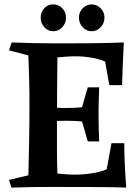

<svg xmlns="http://www.w3.org/2000/svg" viewBox="-20 -853 629 873"><path d="M401 -371V-295Q377 -298 360 -300Q343 -302 325 -303Q307 -304 281 -304Q257 -304 230.5 -303Q204 -302 171 -298V-368Q206 -365 231.5 -363.5Q257 -362 281 -362Q307 -362 325 -363Q343 -364 360.5 -366Q378 -368 401 -371ZM431 -456Q430 -426 429 -395.5Q428 -365 428 -332Q428 -299 429 -265Q430 -231 431 -210H379L350 -312V-355L379 -456ZM554 0Q510 -2 426.5 -2.5Q343 -3 225 -3Q177 -3 132 -2.5Q87 -2 32 0L21 -35L109 -56Q111 -137 112.5 -217Q114 -297 114 -376Q114 -439 112.5 -494Q111 -549 109 -601L21 -624L33 -660Q83 -658 130.5 -657Q178 -656 220 -656Q256 -656 304 -656Q352 -656 399.5 -656.5Q447 -657 486 -658Q525 -659 543 -660Q540 -602 538 -553Q536 -504 535 -466H477L458 -573Q431 -585 395.5 -591Q360 -597 321 -597Q302 -597 281.5 -595.5Q261 -594 241 -592Q240 -499 239.5 -418Q239 -337 239 -263Q239 -217 239 -166.5Q239 -116 241 -64Q260 -62 280 -60.5Q300 -59 320 -59Q360 -59 398 -65Q436 -71 465 -83L487 -202H545Q545 -156 547.5 -103.5Q550 -51 554 0ZM222 -711Q198 -711 181.5 -729Q165 -747 165 -773Q165 -798 181.5 -815.5Q198 -833 222 -833Q246 -833 263 -815.5Q280 -798 280 -773Q280 -747 263 -729Q246 -711 222 -711ZM397 -711Q373 -711 356 -729Q339 -747 339 -773Q339 -798 356 -815.5Q373 -833 397 -833Q420 -833 437.5 -815.5Q455 -798 455 -773Q455 -747 437.5 -729Q420 -711 397 -711Z"/></svg>

Font: Ruwudu SemiBold
Style: Regular
Weight: 600
Designer: Becca Hirsbrunner Spalinger
Foundry: SIL International
Version: Version 3.000